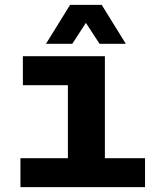

<svg xmlns="http://www.w3.org/2000/svg" viewBox="-20 -769 640 789"><path d="M64 0V-119H259V-419H74V-538H411V-119H576V0ZM169 -589 268 -749H398L497 -589H389L333 -675L277 -589Z"/></svg>

Font: Geist Mono ExtraBold
Style: Regular
Weight: 800
Monospace: yes
Designer: Basement.studio, Andrés Briganti, Mateo Zaragoza
Foundry: Basement.studio, Vercel, Andrés Briganti, Guido Ferreyra, Mateo Zaragoza
Version: Version 1.500; ttfautohint (v1.8.4.7-5d5b)